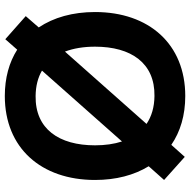

<svg xmlns="http://www.w3.org/2000/svg" viewBox="-16 -759 790 798"><g transform="rotate(90 379.0 -360.0)"><path d="M143 13 186.5 -36.5C239 -3 304 15 379 15C595 15 728 -136 728 -360C728 -447 708 -522.5 671 -583L728 -647L632 -733L582 -677C527.5 -714.5 459 -735 379 -735C163 -735 30 -584 30 -360C30 -267.5 52.5 -188 94 -126L47 -72ZM174 -360C174 -510 242 -609 379 -607C425.5 -606.5 464 -595 495 -574L194.5 -235C181 -270.5 174 -312.5 174 -360ZM273.5 -139.5 568 -472C578.5 -439.5 584 -402 584 -360C584 -210 516 -111 379 -113C337.5 -113.5 302.5 -122.5 273.5 -139.5Z"/></g></svg>

Font: Eudonet ExtraBold
Style: Regular
Weight: 800
Designer: Mikhail Sharanda
Foundry: Mikhail Sharanda
Version: Version 4.503;Glyphs 3.1.2 (3151)